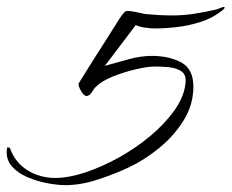

<svg xmlns="http://www.w3.org/2000/svg" viewBox="-177 -504 676 560"><path d="M14 36Q-8 36 -38 30.5Q-68 25 -96.5 13Q-125 1 -142.5 -19Q-160 -39 -157 -68Q-156 -74 -155 -74.5Q-154 -75 -148 -72Q-133 -30 -97 -7.5Q-61 15 -16 15Q23 15 71.5 -1Q120 -17 169.5 -44.5Q219 -72 261.5 -107.5Q304 -143 332 -182.5Q360 -222 364 -261Q367 -286 352 -296Q337 -306 315 -308Q293 -310 275 -310Q254 -310 219.5 -302Q185 -294 152.5 -281Q120 -268 104 -252Q98 -247 91 -235.5Q84 -224 75 -224Q68 -224 59.5 -238.5Q51 -253 52 -260Q52 -260 63.5 -278.5Q75 -297 92.5 -325Q110 -353 128.5 -381.5Q147 -410 160.5 -432Q174 -454 178 -459Q182 -464 185.5 -468Q189 -472 195 -472Q206 -472 221 -468.5Q236 -465 247 -463Q269 -461 287.5 -460Q306 -459 328 -459Q358 -459 390.5 -464Q423 -469 452 -476Q454 -476 466.5 -481Q479 -486 478 -482Q478 -479 472.5 -474.5Q467 -470 465 -469Q440 -450 406.5 -439.5Q373 -429 338.5 -425Q304 -421 274 -421Q263 -421 245.5 -423.5Q228 -426 219 -431L129 -312Q161 -321 197.5 -331Q234 -341 266 -341Q316 -341 351.5 -322Q387 -303 387 -251Q387 -199 359 -153.5Q331 -108 287.5 -72.5Q244 -37 199 -16Q159 3 109 19.5Q59 36 14 36Z"/></svg>

Font: The Nautigal
Style: Regular
Weight: 400
Designer: Robert E. Leuschke
Foundry: Robert E. Leuschke
Version: Version 1.100; ttfautohint (v1.8.3)